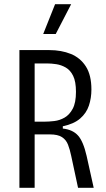

<svg xmlns="http://www.w3.org/2000/svg" viewBox="-20 -900 510 920"><path d="M73 0V-660H216Q274 -660 319.5 -641.5Q365 -623 391.5 -581.5Q418 -540 418 -471Q418 -430 406 -394Q394 -358 364 -332Q334 -306 281 -295V-284Q328 -279 353.5 -251Q379 -223 395 -153L429 0H354L321 -154Q315 -183 306 -206.5Q297 -230 277 -243Q257 -256 219 -256H146V0ZM146 -317H193Q214 -317 240 -320Q266 -323 289.5 -336.5Q313 -350 328.5 -379Q344 -408 344 -460Q344 -509 330.5 -536.5Q317 -564 295 -576.5Q273 -589 249.5 -592.5Q226 -596 206 -596H146ZM247 -737H187L244 -880H321Z"/></svg>

Font: Bricolage Grotesque 10pt Condensed Light
Style: Regular
Weight: 300
Width: 3
Designer: Mathieu Triay
Foundry: Atelier Triay
Version: Version 1.000; ttfautohint (v1.8.4.7-5d5b);gftools[0.9.32]